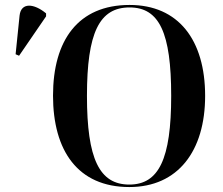

<svg xmlns="http://www.w3.org/2000/svg" viewBox="-20 -745 900 775"><path d="M502 10C698 10 808 -135 808 -358C808 -584 700 -725 503 -725C295 -725 194 -582 194 -359C194 -137 294 10 502 10ZM57 -520 166 -679V-691C118 -731 65 -737 59 -682L43 -526ZM502 0C381 0 331 -104 331 -358C331 -613 381 -715 503 -715C623 -715 671 -613 671 -358C671 -103 621 0 502 0Z"/></svg>

Font: Noto Serif Display SemiCondensed SemiBold
Style: Regular
Weight: 600
Width: 4
Designer: Monotype Design Team
Foundry: Monotype Imaging Inc.
Version: Version 2.009